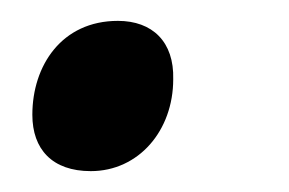

<svg xmlns="http://www.w3.org/2000/svg" viewBox="-20 -153 277 184"><path d="M67 11C113 11 146 -28 146 -77C147 -113 126 -133 93 -133C39 -133 11 -90 11 -43C11 -10 30 11 67 11Z"/></svg>

Font: Noto Sans Display SemiCondensed Medium
Style: Italic
Weight: 500
Width: 4
Italic angle: -12°
Designer: Monotype Design Team
Foundry: Monotype Imaging Inc.
Version: Version 1.900